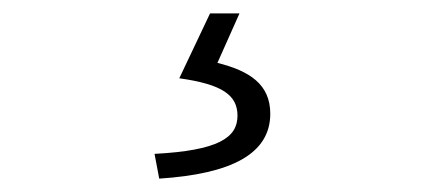

<svg xmlns="http://www.w3.org/2000/svg" viewBox="-20 -22 634 287"><path d="M218 245C326 238 384 208 384 148C384 104 353 84 305 72L338 -2H294L248 95C312 104 335 120 335 151C335 184 306 203 211 208Z"/></svg>

Font: Spoqa Han Sans Neo Light
Style: Regular
Weight: 300
Designer: [Spoqa Han Sans Neo] Dong-huui Kim ___ Younghwa Kang ___ Yujin Lee ___ [Noto Sans] Ryoko NISHIZUKA ____ (kana & ideograp
Foundry: Spoqa (http://www.spoqa-han-sans.com)
Version: Version 1.100;hotconv 1.0.109;makeotfexe 2.5.65596